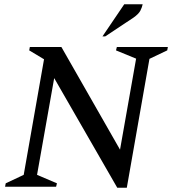

<svg xmlns="http://www.w3.org/2000/svg" viewBox="-20 -882 813 907"><path d="M4 0 7 -16 92 -56 188 -602 118 -644 121 -660H270L547 -175L623 -605L528 -644L532 -660H773L770 -644L686 -604L579 5H534L236 -513L155 -56L249 -16L245 0ZM464 -710 567 -862H654Q651 -847 643 -831.5Q635 -816 611 -799L477 -710Z"/></svg>

Font: Spectral Medium
Style: Italic
Weight: 500
Italic angle: -10°
Designer: Jean-Baptiste Levee
Foundry: Production Type
Version: Version 2.001